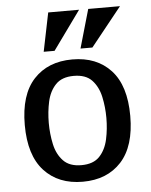

<svg xmlns="http://www.w3.org/2000/svg" viewBox="-52 -763 643 817"><g transform="rotate(-5 269.0 -354.0)"><path d="M269 11.7Q165 11.7 104.2 -54.4Q43.5 -120.6 43.5 -250Q43.5 -379.4 104.2 -445.1Q165 -510.7 269 -510.7Q373 -510.7 433.6 -445.1Q494.1 -379.4 494.1 -250Q494.1 -120.6 433.6 -54.4Q373 11.7 269 11.7ZM269 -59.1Q320.3 -59.1 346.7 -87.2Q373 -115.2 382.6 -159.2Q392.1 -203.1 392.1 -250Q392.1 -296.9 382.6 -340.6Q373 -384.3 346.7 -412.4Q320.3 -440.4 269 -440.4Q218.3 -440.4 191.7 -412.4Q165 -384.3 155.5 -340.6Q146 -296.9 146 -250Q146 -203.1 155.5 -159.2Q165 -115.2 191.7 -87.2Q218.3 -59.1 269 -59.1ZM308.1 -553.7 355.5 -718.8H491.2L358.9 -553.7ZM150.9 -553.7 184.6 -718.8H316.4L197.3 -553.7Z"/></g></svg>

Font: Pontano Sans SemiBold
Style: Regular
Weight: 600
Designer: Vernon Adams
Foundry: Vernon Adams
Version: Version 2.001